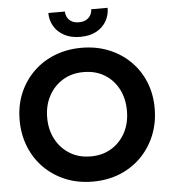

<svg xmlns="http://www.w3.org/2000/svg" viewBox="-61 -974 933 1048"><g transform="rotate(-5 405.5 -450.0)"><path d="M187 -350Q187 -417 215 -469Q243 -521 292 -551Q341 -581 406 -581Q472 -581 521 -551Q570 -521 597 -469Q624 -417 624 -350Q624 -283 596.5 -231Q569 -179 520 -149Q471 -119 406 -119Q341 -119 292 -149Q243 -179 215 -231Q187 -283 187 -350ZM36 -350Q36 -271 63 -203.5Q90 -136 140 -86Q190 -36 257.5 -8.5Q325 19 406 19Q487 19 554.5 -8.5Q622 -36 671.5 -86Q721 -136 748.5 -203.5Q776 -271 776 -350Q776 -430 748.5 -496.5Q721 -563 670.5 -612Q620 -661 553 -687.5Q486 -714 406 -714Q327 -714 259.5 -687.5Q192 -661 142 -612Q92 -563 64 -496.5Q36 -430 36 -350ZM243 -919Q243 -880 262 -847Q281 -814 317.5 -794Q354 -774 406 -774Q459 -774 495 -794Q531 -814 549.5 -847Q568 -880 568 -919H478Q478 -903 470 -888Q462 -873 446 -863.5Q430 -854 406 -854Q381 -854 365 -863.5Q349 -873 341.5 -888Q334 -903 334 -919Z"/></g></svg>

Font: Jost SemiBold
Style: Regular
Weight: 600
Version: Version 3.710